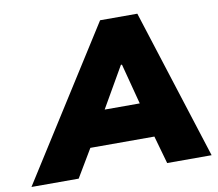

<svg xmlns="http://www.w3.org/2000/svg" viewBox="-152 -797 1009 889"><g transform="rotate(-10 352.5 -352.5)"><path d="M0 0ZM-74 0 373 -705H548L773 0H564L527 -131H226L148 0ZM432 -485 322 -294H487L437 -485Z"/></g></svg>

Font: Winston Black
Style: Italic
Weight: 900
Italic angle: -9°
Designer: Original fonts by Vernon Adams / Changes by Cristiano Sobral
Foundry: VOriginal fonts by Vernon Adams / Changes by Cristiano Sobral
Version: Version 2.503;July 17, 2020;FontCreator 13.0.0.2655 64-bit